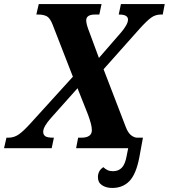

<svg xmlns="http://www.w3.org/2000/svg" viewBox="-59 -734 836 951"><path d="M497 197Q467 197 446.5 183.5Q426 170 426 144Q426 111 453 94Q462 103 473.5 108.5Q485 114 500 114Q528 114 544.5 96.5Q561 79 568 40L576 0H318L328 -52H343Q396 -52 396 -89Q396 -104 391 -122.5Q386 -141 377 -166L325 -297L193 -149Q176 -130 165.5 -112.5Q155 -95 155 -81Q155 -67 165 -59.5Q175 -52 206 -52H208L197 0H-39L-27 -52H-18Q10 -52 33 -67.5Q56 -83 93 -124L302 -354L202 -611Q189 -645 172.5 -653.5Q156 -662 130 -662H121L133 -714H444L433 -662H412Q368 -662 368 -633Q368 -614 384 -574L431 -447L543 -576Q555 -590 565 -607Q575 -624 575 -637Q575 -662 531 -662H529L540 -714H757L747 -662H738Q711 -662 689.5 -646.5Q668 -631 632 -591L454 -391L564 -105Q575 -76 590.5 -64Q606 -52 621 -52H649L631 46Q615 129 582 163Q549 197 497 197Z"/></svg>

Font: Noto Serif SemiCondensed
Style: Bold Italic
Weight: 700
Width: 4
Italic angle: -12°
Designer: Monotype Design Team
Foundry: Monotype Imaging Inc.
Version: Version 2.014